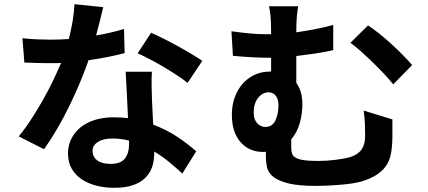

<svg xmlns="http://www.w3.org/2000/svg" viewBox="-20 -836 2040 915"><path d="M874 -441Q853 -458 822.5 -478Q792 -498 759 -517.5Q726 -537 693.5 -554Q661 -571 636 -582L700 -680Q727 -668 761 -651Q795 -634 829.5 -615Q864 -596 894.5 -577.5Q925 -559 944 -546ZM574 -583Q540 -574 496 -565Q452 -556 402 -549Q384 -497 360 -440Q336 -383 308.5 -327Q281 -271 250.5 -219Q220 -167 190 -125L69 -186Q99 -222 128 -266.5Q157 -311 183.5 -357.5Q210 -404 232 -450Q254 -496 271 -536Q258 -535 245.5 -535Q233 -535 220 -535Q160 -535 96 -538L87 -654Q119 -650 155.5 -648.5Q192 -647 219 -647Q263 -647 308 -650Q319 -692 326 -735Q333 -778 335 -816L472 -802Q466 -778 457.5 -742.5Q449 -707 438 -667Q474 -673 508 -681Q542 -689 571 -698ZM595 -166Q575 -171 555.5 -173.5Q536 -176 515 -176Q472 -176 446.5 -159.5Q421 -143 421 -117Q421 -89 443 -72Q465 -55 506 -55Q556 -55 575.5 -81Q595 -107 595 -147ZM704 -494Q702 -462 702.5 -431Q703 -400 704 -367Q705 -346 706.5 -312.5Q708 -279 710 -242Q774 -218 825.5 -183.5Q877 -149 915 -115L849 -9Q823 -33 789.5 -61Q756 -89 715 -114V-105Q715 -70 705 -40.5Q695 -11 672.5 11.5Q650 34 613.5 46.5Q577 59 524 59Q478 59 438 48.5Q398 38 368 17.5Q338 -3 321 -33.5Q304 -64 304 -105Q304 -141 319 -172.5Q334 -204 362 -227.5Q390 -251 430.5 -264Q471 -277 523 -277Q540 -277 557 -276Q574 -275 590 -273Q588 -329 584.5 -389Q581 -449 579 -494Z M1189 -299Q1189 -267 1205.5 -249Q1222 -231 1244 -231Q1278 -231 1292.5 -262Q1307 -293 1307 -335Q1307 -364 1294 -380Q1281 -396 1260 -396Q1231 -396 1210 -369.5Q1189 -343 1189 -299ZM1850 -267Q1850 -246 1850 -231Q1850 -216 1850 -203.5Q1850 -191 1850 -178.5Q1850 -166 1849 -151Q1847 -118 1840 -90.5Q1833 -63 1816.5 -41Q1800 -19 1772.5 -1.5Q1745 16 1702 29Q1685 34 1659 38Q1633 42 1603 44.5Q1573 47 1542.5 48.5Q1512 50 1487 50Q1401 50 1352.5 37.5Q1304 25 1280.5 5Q1257 -15 1252 -40.5Q1247 -66 1247 -92V-113Q1243 -112 1239 -112Q1235 -112 1231 -112Q1204 -112 1178 -122Q1152 -132 1131 -153.5Q1110 -175 1097.5 -208.5Q1085 -242 1085 -290Q1085 -334 1098.5 -371.5Q1112 -409 1136 -436.5Q1160 -464 1193.5 -479.5Q1227 -495 1268 -495H1272V-561H1252Q1187 -561 1090 -570L1083 -687Q1125 -681 1166.5 -677Q1208 -673 1243 -673H1272V-681Q1272 -729 1269.5 -756.5Q1267 -784 1262 -806H1401Q1397 -784 1394.5 -755.5Q1392 -727 1392 -682Q1435 -688 1479 -696.5Q1523 -705 1568 -717V-597Q1524 -587 1479 -580.5Q1434 -574 1392 -569V-441Q1421 -401 1421 -341Q1421 -293 1408.5 -249Q1396 -205 1368 -172V-133Q1368 -117 1371.5 -105Q1375 -93 1388 -85Q1401 -77 1426.5 -73Q1452 -69 1496 -69Q1534 -69 1576.5 -74Q1619 -79 1648 -87Q1686 -99 1703 -123.5Q1720 -148 1720 -187Q1720 -216 1719 -245Q1718 -274 1713 -309ZM1734 -715Q1757 -700 1786.5 -676.5Q1816 -653 1845.5 -626Q1875 -599 1901 -572.5Q1927 -546 1944 -526L1854 -434Q1834 -459 1807.5 -487Q1781 -515 1753 -542Q1725 -569 1698 -593Q1671 -617 1650 -632Z"/></svg>

Font: SpoqaHanSans-Bold
Style: Regular
Weight: 700
Designer: [Spoqa Han Sans] Dong-huui Kim \uAE40 \uB3D9 \uD718   [Noto Sans] Ryoko NISHIZUKA \u897F \u585A \u6DBC \u5B50  (kana & i
Foundry: Spoqa (http://www.spoqa-han-sans.com)
Version: Version 2.000